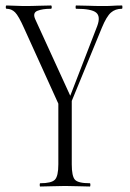

<svg xmlns="http://www.w3.org/2000/svg" viewBox="-20 -406 473 701"><path d="M127 275Q125 275 125 269Q125 263 127 263Q168 263 180.5 250Q193 237 193 194V-55H242V194Q242 237 253.5 250Q265 263 308 263Q310 263 310 269Q310 275 308 275Q290 275 267 274Q244 273 218 273Q193 273 169 274Q145 275 127 275ZM425 -386Q427 -386 427 -380Q427 -374 425 -374Q401 -374 385 -360Q369 -346 352 -305L227 -1Q226 3 216.5 3Q207 3 205 -1L68 -303Q48 -348 35 -361Q22 -374 4 -374Q1 -374 1 -380Q1 -386 4 -386Q18 -386 34.5 -385Q51 -384 65 -384Q98 -384 122 -385Q146 -386 166 -386Q169 -386 169 -380Q169 -374 166 -374Q135 -374 116.5 -366.5Q98 -359 109 -335L239 -51L219 -11L335 -311Q348 -346 331 -360Q314 -374 258 -374Q256 -374 256 -380Q256 -386 258 -386Q282 -386 303.5 -385Q325 -384 359 -384Q380 -384 393 -385Q406 -386 425 -386Z"/></svg>

Font: Cormorant Infant Light
Style: Regular
Weight: 300
Designer: Christian Thalmann (Catharsis Fonts)
Foundry: Catharsis Fonts
Version: Version 4.001